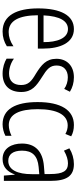

<svg xmlns="http://www.w3.org/2000/svg" viewBox="427 -1009 592 1486"><g transform="rotate(90 723.0 -266.0)"><path d="M205 -542C98 -542 45 -438 45 -265C45 -102 98 10 224 10C267 10 305 -2 338 -23V-74C301 -49 265 -37 228 -37C141 -37 99 -115 98 -263H356V-305C356 -432 313 -542 205 -542ZM205 -496C277 -496 307 -410 306 -307H99C105 -435 143 -496 205 -496Z M692 -134C692 -218 644 -252 578 -294C515 -333 487 -357 487 -408C487 -463 523 -495 578 -495C611 -495 643 -485 668 -467L690 -511C658 -531 620 -542 578 -542C487 -542 435 -485 435 -407C435 -327 483 -290 550 -248C610 -213 638 -189 638 -133C638 -74 607 -40 549 -40C506 -40 463 -56 434 -78V-21C460 -5 501 10 550 10C642 10 692 -44 692 -134Z M942 10C970 10 1006 2 1031 -12V-59C1003 -46 975 -38 948 -38C863 -38 825 -122 825 -262C825 -416 871 -494 951 -494C973 -494 996 -488 1017 -476L1035 -521C1010 -535 982 -542 947 -542C832 -542 770 -441 770 -261C770 -88 826 10 942 10Z M1250 -542C1208 -542 1165 -530 1128 -507L1146 -465C1184 -487 1217 -496 1244 -496C1303 -496 1327 -459 1327 -358V-315L1266 -310C1154 -301 1091 -245 1091 -140C1091 -61 1127 10 1211 10C1277 10 1310 -31 1330 -84H1332L1339 0H1380V-360C1380 -485 1343 -542 1250 -542ZM1272 -269 1328 -274V-216C1328 -106 1295 -34 1225 -34C1175 -34 1146 -70 1146 -141C1146 -220 1186 -261 1272 -269Z"/></g></svg>

Font: Noto Sans Myanmar UI ExtraCondensed Light
Style: Regular
Weight: 300
Width: 2
Designer: Monotype Design Team
Foundry: Monotype Imaging Inc.
Version: Version 2.103